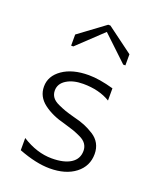

<svg xmlns="http://www.w3.org/2000/svg" viewBox="-108 -596 536 665"><g transform="rotate(20 160.0 -263.5)"><path d="M184 -532 280 -461V-420H272L180 -507L88 -420H80V-461L176 -532ZM40 -20V-65Q95 -30 150 -30Q195 -30 220 -46Q245 -62 245 -92Q245 -106 237.5 -117Q230 -128 214 -135.5Q198 -143 185 -147.5Q172 -152 151 -158Q103 -170 71.5 -194Q40 -218 40 -255Q40 -294 76.5 -319.5Q113 -345 173 -345Q212 -345 265 -330V-285Q224 -310 165 -310Q128 -310 104 -295Q80 -280 80 -255Q80 -241 87.5 -230.5Q95 -220 111.5 -212.5Q128 -205 139.5 -201Q151 -197 173 -191Q198 -185 215 -178Q232 -171 249.5 -160Q267 -149 276 -132.5Q285 -116 285 -95Q285 -50 249.5 -22.5Q214 5 155 5Q105 5 40 -20Z"/></g></svg>

Font: Glametrix
Style: Light
Weight: 300
Designer: gluk
Foundry: gluk
Version: Version 0.40